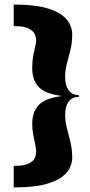

<svg xmlns="http://www.w3.org/2000/svg" viewBox="-20 -685 395 840"><path d="M40 135V41Q69 41 87.5 36.5Q106 32 117.5 23.5Q129 15 133.5 3Q138 -9 138 -24Q138 -35 134 -53.5Q130 -72 125.5 -95.5Q121 -119 121 -144Q121 -195 149.5 -225.5Q178 -256 252 -265Q178 -274 149.5 -304.5Q121 -335 121 -386Q121 -418 125.5 -441.5Q130 -465 134 -481.5Q138 -498 138 -506Q138 -521 133 -533Q128 -545 116.5 -553.5Q105 -562 86.5 -566.5Q68 -571 40 -571V-665Q127 -665 178.5 -651Q230 -637 255 -616Q280 -595 288 -573.5Q296 -552 296 -537Q296 -498 288.5 -467.5Q281 -437 273 -408.5Q265 -380 265 -348Q265 -311 280.5 -290Q296 -269 325 -269V-261Q296 -261 280.5 -240.5Q265 -220 265 -182Q265 -153 273 -123.5Q281 -94 288.5 -62Q296 -30 296 7Q296 22 288 43.5Q280 65 255 86Q230 107 178.5 121Q127 135 40 135Z"/></svg>

Font: Smooch Sans Thin Black
Style: Regular
Weight: 900
Version: Version 1.010